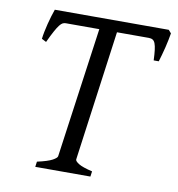

<svg xmlns="http://www.w3.org/2000/svg" viewBox="-72 -681 691 747"><g transform="rotate(10 273.0 -307.5)"><path d="M545.9 -603Q543.9 -591.3 541 -576.4Q538.1 -561.5 534.2 -545.9Q530.3 -530.3 526.1 -515.1Q522 -500 518.1 -487.8H498Q497.1 -512.2 495.1 -528.3Q493.2 -544.4 489.5 -554Q485.8 -563.5 479.7 -567.1Q473.6 -570.8 463.9 -570.8H338.4L268.1 -56.2Q267.1 -49.8 282.2 -40Q297.4 -30.3 336.9 -21L334 0H116.2L119.1 -21Q161.1 -30.3 178.5 -39.8Q195.8 -49.3 196.8 -56.2L268.6 -570.8H136.2Q129.9 -570.8 124.3 -568.1Q118.7 -565.4 111.8 -556.6Q105 -547.9 95.7 -531Q86.4 -514.2 73.2 -485.8L55.2 -495.1Q56.6 -507.8 59.8 -523.7Q63 -539.6 67.1 -555.9Q71.3 -572.3 75.9 -587.6Q80.6 -603 85 -615.2H535.2L545.9 -603Z"/></g></svg>

Font: GentiumAlt
Style: Italic
Weight: 400
Italic angle: -7°
Designer: J. Victor Gaultney
Version: Version 1.02; 2005; OFL release